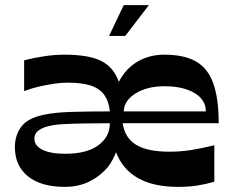

<svg xmlns="http://www.w3.org/2000/svg" viewBox="-20 -717 905 748"><path d="M232 11Q140 11 89 -30Q38 -71 38 -144Q38 -190 63 -223.5Q88 -257 151 -270Q193 -279 256.5 -281Q320 -283 408 -283Q404 -323 385.5 -348Q367 -373 332.5 -384Q298 -395 243 -395Q218 -395 188.5 -390.5Q159 -386 129 -379Q99 -372 74 -362V-482Q112 -492 153 -498Q194 -504 230 -504Q326 -504 374.5 -479.5Q423 -455 443 -398Q469 -449 515 -476.5Q561 -504 621 -504Q697 -504 743.5 -477.5Q790 -451 811 -392Q832 -333 832 -237H458Q466 -180 510 -153Q554 -126 641 -126Q682 -126 721.5 -132Q761 -138 815 -151V-9Q780 1 747.5 6Q715 11 673 11Q484 11 432 -124Q426 -108 418 -93.5Q410 -79 400 -66Q368 -29 326.5 -9Q285 11 232 11ZM235 -118Q318 -118 363 -151Q408 -184 408 -237Q356 -237 304.5 -236Q253 -235 220 -233Q189 -231 165 -224.5Q141 -218 127.5 -206.5Q114 -195 114 -177Q114 -149 145.5 -133.5Q177 -118 235 -118ZM462 -283H782Q782 -328 738 -354.5Q694 -381 621 -381Q554 -381 509 -353.5Q464 -326 462 -283ZM405 -577 462 -697H560L468 -577Z"/></svg>

Font: Ojuju
Style: Bold
Weight: 700
Designer: Chisaokwu Joboson, Mirko Velimirovic
Foundry: Udi Foundry
Version: Version 1.000